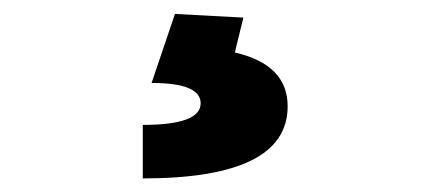

<svg xmlns="http://www.w3.org/2000/svg" viewBox="-20 -23 626 277"><path d="M186 234.4V157.2Q269.5 157.2 269.5 126Q269.5 96.7 198.7 96.7L232.4 -2.9L331.1 2.4L318.8 52.7Q395 70.3 395 130.4Q395 234.4 186 234.4Z"/></svg>

Font: Cascadia Mono PL
Style: Bold
Weight: 700
Monospace: yes
Designer: Aaron Bell
Foundry: Saja Typeworks
Version: Version 2404.023; ttfautohint (v1.8.4)